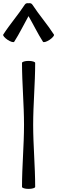

<svg xmlns="http://www.w3.org/2000/svg" viewBox="-46 -1206 368 1239"><path d="M46 -937C80 -990 107 -1047 138 -1102C170 -1047 197 -990 231 -937C235 -930 254 -936 274 -949C293 -962 306 -977 302 -983C259 -1050 206 -1110 163 -1176C158 -1184 149 -1187 139 -1185C128 -1187 119 -1184 114 -1176C71 -1110 18 -1050 -25 -983C-29 -977 -16 -962 3 -949C23 -936 42 -930 46 -937ZM96 -800C96 -667 109 -533 109 -400C109 -267 96 -133 96 0C96 7 115 13 138 13C162 13 181 7 181 0C181 -133 168 -267 168 -400C168 -533 181 -667 181 -800C181 -807 162 -813 138 -813C115 -813 96 -807 96 -800Z"/></svg>

Font: Nupuram Expanded Light
Style: Regular
Weight: 300
Width: 7
Designer: Santhosh Thottingal (santhosh.thottingal@gmail.com)
Foundry: SMC
Version: Version 1.000